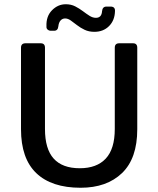

<svg xmlns="http://www.w3.org/2000/svg" viewBox="-20 -871 746 905"><path d="M360 14Q223 14 151 -55Q79 -124 79 -262V-646Q79 -667 100 -667H172Q192 -667 192 -646V-263Q192 -169 233 -123.5Q274 -78 356 -78Q436 -78 478.5 -123.5Q521 -169 521 -263V-646Q521 -667 542 -667H607Q627 -667 627 -646V-262Q627 -124 555 -55Q483 14 360 14ZM255 -747Q253 -726 235 -726H220Q211 -726 204.5 -731.5Q198 -737 199 -747Q197 -794 225 -822.5Q253 -851 290 -851Q315 -851 334.5 -841Q354 -831 370.5 -818.5Q387 -806 402 -796.5Q417 -787 432 -787Q459 -787 461 -818Q463 -840 482 -840H501Q523 -840 522 -819Q521 -775 494 -748Q467 -721 425 -721Q399 -721 379 -730.5Q359 -740 343 -752.5Q327 -765 313.5 -774.5Q300 -784 287 -784Q274 -784 265.5 -774.5Q257 -765 255 -747Z"/></svg>

Font: Pitagon Sans Medium
Style: Regular
Weight: 500
Designer: Travis Tran
Foundry: Pitagon
Version: Version 1.001; ttfautohint (v1.8.4.7-5d5b);gftools[0.9.26]